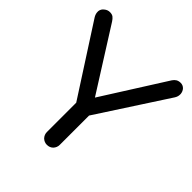

<svg xmlns="http://www.w3.org/2000/svg" viewBox="-206 -932 1083 1083"><g transform="rotate(45 335.0 -390.5)"><path d="M334 0Q313.5 0 297.9 -14.6Q283.2 -30.3 283.2 -51.8Q283.2 -129.9 283.2 -285.2Q215.8 -388.7 15.6 -700.2Q5.9 -716.8 5.9 -732.4Q5.9 -736.3 5.9 -739.3Q8.8 -757.8 23.4 -768.6Q38.1 -781.2 56.6 -781.2Q74.2 -781.2 84 -773.4Q93.8 -765.6 102.5 -752Q187.5 -617.2 357.4 -348.6Q346.7 -348.6 317.4 -348.6Q381.8 -451.2 575.2 -755.9Q583 -767.6 593.8 -774.4Q605.5 -781.2 621.1 -781.2Q638.7 -781.2 651.4 -768.6Q663.1 -755.9 665 -737.3Q665 -734.4 665 -731.4Q665 -715.8 655.3 -700.2Q565.4 -561.5 385.7 -285.2Q385.7 -226.6 385.7 -51.8Q385.7 -30.3 371.1 -14.6Q356.4 0 334 0Z"/></g></svg>

Font: Abed
Style: Bold
Weight: 700
Designer: Johan Aakerlund
Version: Version 3.105